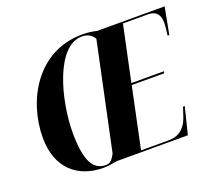

<svg xmlns="http://www.w3.org/2000/svg" viewBox="-123 -888 1184 1062"><g transform="rotate(-20 469.0 -357.0)"><path d="M317 10C354 10 373 2 398 0H815L854 -158H844L827 -107C811 -56 777 -10 707 -10H543L618 -367H809L811 -378H620L689 -704H836C885 -704 905 -676 905 -630C905 -608 900 -572 898 -556H908L938 -714H541C516 -720 489 -724 457 -724C187 -724 56 -475 56 -261C56 -82 164 10 317 10ZM334 0C259 0 221 -65 221 -231C221 -420 298 -714 450 -714C480 -714 506 -703 522 -675L389 -47C373 -19 362 0 334 0Z"/></g></svg>

Font: Noto Serif Display Condensed ExtraBold
Style: Italic
Weight: 800
Width: 3
Italic angle: -12°
Designer: Monotype Design Team
Foundry: Monotype Imaging Inc.
Version: Version 2.009